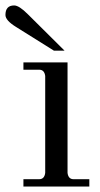

<svg xmlns="http://www.w3.org/2000/svg" viewBox="-59 -685 366 705"><path d="M43 -633 178 -499H139L0 -586Q-39 -610 -39 -630Q-39 -665 -7 -665Q11 -665 43 -633ZM189 -456V-50Q192 -27 211 -27H269V0H27V-27H85Q104 -27 107 -50V-406Q104 -429 85 -429H27V-456Z"/></svg>

Font: GFS Didot
Style: Regular
Weight: 400
Designer: Takis Katsoulidis and George D. Matthiopoulos
Foundry: Takis Katsoulidis and George D. Matthiopoulos
Version: Version 1.0